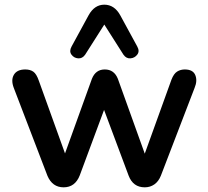

<svg xmlns="http://www.w3.org/2000/svg" viewBox="-20 -793 891 821"><path d="M567 -594Q578 -574 567 -559.5Q556 -545 538 -543.5Q520 -542 508 -559L426 -688L344 -559Q332 -542 314 -543.5Q296 -545 285.5 -559.5Q275 -574 286 -594L359 -728Q384 -773 426 -773Q469 -773 494 -728ZM252 8Q204 8 183 -41L39 -417Q26 -451 39.5 -473.5Q53 -496 88 -496Q109 -496 122.5 -486.5Q136 -477 146 -448L258 -137L373 -456Q389 -496 428 -496Q468 -496 484 -456L599 -136L713 -452Q723 -478 737.5 -487Q752 -496 770 -496Q805 -496 815 -472Q825 -448 812 -417L668 -42Q658 -17 640 -4.5Q622 8 599 8Q549 8 530 -42L425 -323L321 -43Q301 8 252 8Z"/></svg>

Font: Chiron GoRound TC M
Style: Regular
Weight: 500
Designer: Ryoko NISHIZUKA 西塚涼子 (kana, bopomofo & ideographs); Paul D. Hunt (Latin, Greek & Cyrillic); Sandoll Communications 산돌커뮤니
Foundry: Adobe
Version: Version 1.000;hotconv 1.1.1;makeotfexe 2.6.0